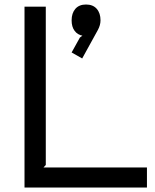

<svg xmlns="http://www.w3.org/2000/svg" viewBox="-20 -840 693 860"><path d="M638.2 -89.8V0H89.8V-810.1H185.1V-101.1L174.8 -89.8ZM430.2 -749Q430.2 -727.1 418 -705.1L348.1 -578.1L300.8 -605L337.9 -671.9L349.1 -680.2Q327.6 -684.1 314.2 -701.9Q300.8 -719.7 300.8 -749Q300.8 -781.2 317.6 -800.5Q334.5 -819.8 365.2 -819.8Q396.5 -819.8 413.3 -800.5Q430.2 -781.2 430.2 -749Z"/></svg>

Font: Sinkin Sans 400 Regular
Style: Regular
Weight: 400
Designer: Keith Bates
Foundry: K-Type
Version: Sinkin Sans (version 1.0)  by Keith Bates   •   © 2014   www